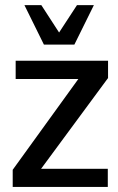

<svg xmlns="http://www.w3.org/2000/svg" viewBox="-20 -740 469 760"><path d="M30.3 0V-67.9L290 -427.2H42V-499.5H407.7V-431.2L142.6 -71.8H406.7V0ZM153.8 -563.5 76.7 -719.7H143.6L213.9 -611.3L284.7 -719.7H351.6L274.4 -563.5Z"/></svg>

Font: Pontano Sans SemiBold
Style: Regular
Weight: 600
Designer: Vernon Adams
Foundry: Vernon Adams
Version: Version 2.001